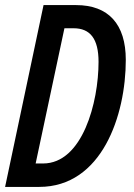

<svg xmlns="http://www.w3.org/2000/svg" viewBox="-21 -734 525 754"><path d="M-1 0H133C379 0 473 -281 473 -499C473 -639 405 -714 278 -714H150ZM119 -92 232 -623H268C333 -623 366 -582 366 -491C366 -332 303 -92 148 -92Z"/></svg>

Font: Noto Sans UI Condensed Medium
Style: Italic
Weight: 500
Width: 3
Italic angle: -12°
Designer: Monotype Design Team
Foundry: Monotype Imaging Inc.
Version: Version 1.901